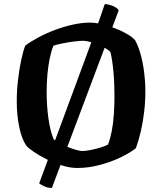

<svg xmlns="http://www.w3.org/2000/svg" viewBox="-20 -832 803 951"><path d="M237 99Q217 99 199.5 91Q182 83 174 76L392 -513Q413 -569 433.5 -626Q454 -683 471.5 -732Q489 -781 499 -812Q527 -809 544.5 -800Q562 -791 568 -781ZM363 0Q326 0 286 -13Q246 -26 209.5 -44Q173 -62 146.5 -80.5Q120 -99 110 -111Q87 -145 75 -204Q63 -263 63 -328Q63 -382 69 -434.5Q75 -487 84.5 -532Q94 -577 105 -606Q133 -627 171.5 -647.5Q210 -668 254.5 -684.5Q299 -701 343 -710.5Q387 -720 425 -720Q452 -720 485.5 -712Q519 -704 552 -691Q585 -678 610.5 -663Q636 -648 649 -633Q665 -605 676.5 -563Q688 -521 694 -474Q700 -427 700 -381Q700 -329 694 -278Q688 -227 677.5 -181.5Q667 -136 653 -98Q626 -76 578.5 -53Q531 -30 474.5 -15Q418 0 363 0ZM387 -84Q404 -84 429 -89Q454 -94 478.5 -101.5Q503 -109 515 -116Q526 -144 533.5 -182.5Q541 -221 544 -266.5Q547 -312 547 -358Q547 -423 541.5 -480.5Q536 -538 527 -574Q521 -582 504 -592Q487 -602 466.5 -610.5Q446 -619 426 -624.5Q406 -630 392 -630Q375 -630 347 -626.5Q319 -623 291.5 -617.5Q264 -612 245 -606Q234 -580 226.5 -544Q219 -508 215 -465Q211 -422 211 -375Q211 -311 219.5 -248Q228 -185 245 -144Q252 -135 271 -124.5Q290 -114 312.5 -105Q335 -96 356 -90Q377 -84 387 -84Z"/></svg>

Font: Texturina 12pt
Style: Bold
Weight: 700
Designer: Guillermo Torres Carreño
Foundry: Omnibus-Type
Version: Version 1.002